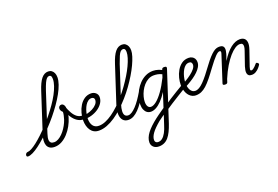

<svg xmlns="http://www.w3.org/2000/svg" viewBox="-386 -1612 3950 2724"><g transform="rotate(-20 1588.5 -250.0)"><path d="M-184 17Q-199 17 -203.5 7.5Q-208 -2 -205 -14Q-202 -26 -192 -35.5Q-182 -45 -168 -45Q-146 -45 -109 -64.5Q-72 -84 -26 -120Q20 -156 71 -204Q122 -252 175.5 -309Q229 -366 279 -428Q329 -490 373 -553Q417 -616 450 -677.5Q483 -739 502 -795Q521 -851 521 -897Q521 -910 531 -917Q541 -924 555 -924Q569 -924 579.5 -917Q590 -910 590 -897Q590 -850 569.5 -790.5Q549 -731 513 -666Q477 -601 429 -532.5Q381 -464 326 -397Q271 -330 212.5 -269Q154 -208 96 -156Q38 -104 -14 -65Q-66 -26 -110 -4.5Q-154 17 -184 17ZM217 19Q172 19 144.5 1Q117 -17 106 -47.5Q95 -78 97.5 -116.5Q100 -155 113 -197L307 -793Q345 -911 389 -965Q433 -1019 492 -1019Q523 -1019 544.5 -1003.5Q566 -988 578 -961Q590 -934 590 -897Q590 -882 579.5 -874Q569 -866 555 -866Q541 -866 531 -874Q521 -882 521 -897Q521 -915 517.5 -927.5Q514 -940 506 -947Q498 -954 484 -954Q465 -954 448 -937.5Q431 -921 412.5 -881Q394 -841 371 -773L184 -197Q174 -167 169 -140.5Q164 -114 167.5 -92.5Q171 -71 186.5 -58.5Q202 -46 234 -46Q265 -46 297 -64Q329 -82 359 -112Q389 -142 414 -180Q439 -218 457 -258Q475 -298 483 -336Q487 -349 489.5 -361.5Q492 -374 493.5 -386Q495 -398 495 -408Q478 -424 470.5 -438Q463 -452 463 -469Q463 -488 475.5 -500.5Q488 -513 507 -513Q520 -513 530 -506Q540 -499 547 -486.5Q554 -474 557.5 -456Q561 -438 561 -416Q561 -364 543.5 -305Q526 -246 494.5 -188.5Q463 -131 420 -84Q377 -37 325.5 -9Q274 19 217 19Z M742 -207Q686 -207 641.5 -236.5Q597 -266 562.5 -321.5Q528 -377 502 -454Q497 -470 507 -479.5Q517 -489 530.5 -487.5Q544 -486 549 -469Q570 -410 596.5 -363.5Q623 -317 658.5 -290.5Q694 -264 742 -264Q751 -264 756 -255.5Q761 -247 761 -235.5Q761 -224 756 -215.5Q751 -207 742 -207Z M731 -262Q766 -257 809.5 -267Q853 -277 893 -298Q933 -319 958.5 -348.5Q984 -378 984 -413Q984 -433 971.5 -443.5Q959 -454 936 -454Q924 -454 919.5 -464Q915 -474 917.5 -487Q920 -500 930 -509.5Q940 -519 957 -519Q977 -519 995 -512.5Q1013 -506 1027 -494Q1041 -482 1049 -465.5Q1057 -449 1057 -429Q1057 -383 1031 -341.5Q1005 -300 959 -268Q913 -236 854 -219Q795 -202 731 -206Z M888 17Q846 17 815 0.5Q784 -16 763.5 -46Q743 -76 733 -114Q723 -152 723 -195Q723 -250 738.5 -307Q754 -364 783.5 -412Q813 -460 857 -489.5Q901 -519 958 -519Q967 -519 969.5 -509.5Q972 -500 969.5 -487Q967 -474 960 -464Q953 -454 944 -454Q913 -454 889 -436.5Q865 -419 847 -390Q829 -361 817 -326Q805 -291 799 -256Q793 -221 793 -191Q793 -161 800 -135Q807 -109 821.5 -89Q836 -69 858 -58.5Q880 -48 910 -48Q958 -48 1010 -69.5Q1062 -91 1116 -129Q1170 -167 1224 -218Q1278 -269 1329 -328Q1380 -387 1425.5 -451Q1471 -515 1509.5 -578Q1548 -641 1576 -700.5Q1604 -760 1619.5 -810.5Q1635 -861 1635 -899Q1635 -909 1645 -914.5Q1655 -920 1669 -920Q1683 -920 1693.5 -914.5Q1704 -909 1704 -899Q1704 -861 1687.5 -808Q1671 -755 1641.5 -692Q1612 -629 1571 -561Q1530 -493 1480 -423.5Q1430 -354 1373.5 -290Q1317 -226 1256.5 -170Q1196 -114 1133.5 -72Q1071 -30 1009 -6.5Q947 17 888 17Z M1334 17Q1281 17 1251.5 -16Q1222 -49 1219.5 -108.5Q1217 -168 1243 -248L1421 -793Q1459 -911 1503 -965Q1547 -1019 1606 -1019Q1637 -1019 1658.5 -1003.5Q1680 -988 1692 -961.5Q1704 -935 1704 -899Q1704 -883 1693.5 -875.5Q1683 -868 1669 -868Q1655 -868 1645 -875.5Q1635 -883 1635 -899Q1635 -916 1631.5 -928Q1628 -940 1620 -947Q1612 -954 1598 -954Q1579 -954 1561.5 -937.5Q1544 -921 1526.5 -881Q1509 -841 1485 -773L1309 -234Q1289 -171 1287.5 -128.5Q1286 -86 1302.5 -65.5Q1319 -45 1351 -45Q1363 -45 1368.5 -35.5Q1374 -26 1372 -14Q1370 -2 1360.5 7.5Q1351 17 1334 17Z M1335 17Q1323 17 1317 7.5Q1311 -2 1312.5 -14Q1314 -26 1323.5 -35.5Q1333 -45 1351 -45Q1377 -45 1407.5 -64.5Q1438 -84 1471 -119Q1504 -154 1538 -202.5Q1572 -251 1606 -309Q1613 -320 1624 -318.5Q1635 -317 1642.5 -308Q1650 -299 1644 -288Q1604 -216 1565 -159Q1526 -102 1488 -63Q1450 -24 1412 -3.5Q1374 17 1335 17Z M1611 519Q1560 519 1529.5 491Q1499 463 1499 419Q1499 385 1513 350Q1527 315 1553.5 280Q1580 245 1619.5 207.5Q1659 170 1711 130Q1736 111 1759.5 94Q1783 77 1807 60.5Q1831 44 1855 27L1925 -188Q1880 -118 1836 -72.5Q1792 -27 1751 -5Q1710 17 1673 17Q1639 17 1614 -1Q1589 -19 1575 -52Q1561 -85 1561 -130Q1561 -176 1575 -229Q1589 -282 1617 -333Q1645 -384 1685.5 -426Q1726 -468 1778 -493.5Q1830 -519 1893 -519Q1914 -519 1935.5 -515Q1957 -511 1979.5 -503.5Q2002 -496 2022 -485L2026 -496Q2030 -507 2038.5 -511Q2047 -515 2061 -515Q2085 -515 2091.5 -506.5Q2098 -498 2093 -482L1850 263Q1829 325 1805.5 373Q1782 421 1754 453.5Q1726 486 1690 502.5Q1654 519 1611 519ZM1622 456Q1656 456 1684.5 433Q1713 410 1737.5 365Q1762 320 1781 256L1826 119Q1812 128 1797 139Q1782 150 1767 161Q1752 172 1737 183Q1694 219 1662.5 250.5Q1631 282 1611.5 309.5Q1592 337 1582.5 361.5Q1573 386 1573 409Q1573 422 1578 433Q1583 444 1594.5 450Q1606 456 1622 456ZM1694 -48Q1732 -48 1779.5 -86Q1827 -124 1880.5 -198.5Q1934 -273 1988 -382L2003 -428Q1968 -445 1938 -450Q1908 -455 1882 -455Q1836 -455 1797.5 -434Q1759 -413 1728.5 -378.5Q1698 -344 1677 -302.5Q1656 -261 1645 -219Q1634 -177 1634 -141Q1634 -113 1641 -92Q1648 -71 1662 -59.5Q1676 -48 1694 -48Z M2226 -133Q2169 -98 2109.5 -61.5Q2050 -25 1992.5 12Q1935 49 1884 84Q1878 89 1873 82.5Q1868 76 1866 63.5Q1864 51 1868 38Q1872 25 1885 17Q1936 -20 1991.5 -56Q2047 -92 2104.5 -126.5Q2162 -161 2219 -195Q2225 -199 2230 -192Q2235 -185 2237 -173Q2239 -161 2236.5 -149.5Q2234 -138 2226 -133Z M2211 -185Q2244 -204 2286 -229Q2328 -254 2367.5 -284Q2407 -314 2432.5 -346Q2458 -378 2458 -408Q2458 -427 2448 -440.5Q2438 -454 2415 -454Q2403 -454 2397.5 -464Q2392 -474 2393.5 -487Q2395 -500 2404 -509.5Q2413 -519 2430 -519Q2460 -519 2483 -506.5Q2506 -494 2518.5 -472Q2531 -450 2531 -420Q2531 -383 2511 -349Q2491 -315 2458.5 -283.5Q2426 -252 2386.5 -224.5Q2347 -197 2306.5 -174Q2266 -151 2232 -132Z M2350 17Q2322 17 2298 6Q2274 -5 2255 -24.5Q2236 -44 2223 -70.5Q2210 -97 2203 -128.5Q2196 -160 2196 -195Q2196 -243 2209.5 -299Q2223 -355 2252 -405Q2281 -455 2325 -487Q2369 -519 2431 -519Q2443 -519 2448.5 -509.5Q2454 -500 2452 -487Q2450 -474 2440 -464Q2430 -454 2413 -454Q2384 -454 2360.5 -436.5Q2337 -419 2320 -390Q2303 -361 2291 -326Q2279 -291 2273.5 -257Q2268 -223 2268 -195Q2268 -165 2274 -138.5Q2280 -112 2292 -91Q2304 -70 2322 -58Q2340 -46 2363 -46Q2393 -46 2424 -64Q2455 -82 2490 -117.5Q2525 -153 2567 -205.5Q2609 -258 2660 -328Q2705 -389 2739.5 -426.5Q2774 -464 2801 -484.5Q2828 -505 2850.5 -512Q2873 -519 2895 -519Q2904 -519 2907.5 -509.5Q2911 -500 2908.5 -488Q2906 -476 2897.5 -466.5Q2889 -457 2875 -457Q2864 -457 2848 -447Q2832 -437 2810.5 -415Q2789 -393 2760.5 -358Q2732 -323 2696 -274Q2640 -197 2595 -141.5Q2550 -86 2511 -51Q2472 -16 2433.5 0.5Q2395 17 2350 17Z M2791 15Q2777 15 2766 9Q2755 3 2760 -12L2890 -414Q2897 -435 2894 -446Q2891 -457 2876 -457Q2865 -457 2860.5 -466.5Q2856 -476 2858.5 -488Q2861 -500 2870.5 -509.5Q2880 -519 2895 -519Q2926 -519 2942 -508Q2958 -497 2963 -478Q2968 -459 2964.5 -435.5Q2961 -412 2954 -388L2922 -293Q2958 -352 2994 -394.5Q3030 -437 3065.5 -464.5Q3101 -492 3136 -505.5Q3171 -519 3203 -519Q3245 -519 3270 -498.5Q3295 -478 3299.5 -436.5Q3304 -395 3282 -331L3204 -104Q3197 -82 3195.5 -69.5Q3194 -57 3198.5 -52Q3203 -47 3211 -47Q3224 -47 3238 -56.5Q3252 -66 3267 -81Q3282 -96 3296 -113Q3303 -122 3309.5 -123Q3316 -124 3326 -117Q3339 -108 3341 -100Q3343 -92 3338 -84Q3328 -67 3307.5 -43.5Q3287 -20 3258 -2.5Q3229 15 3195 15Q3164 15 3148.5 2Q3133 -11 3129 -32.5Q3125 -54 3129.5 -80Q3134 -106 3142 -132L3215 -344Q3227 -378 3228.5 -402.5Q3230 -427 3219 -440.5Q3208 -454 3180 -454Q3147 -454 3106.5 -428Q3066 -402 3021.5 -351.5Q2977 -301 2931.5 -226Q2886 -151 2844 -51L2830 -7Q2827 4 2818.5 9.5Q2810 15 2791 15Z"/></g></svg>

Font: Playwrite US Trad Light
Style: Regular
Weight: 300
Designer: Veronika Burian, José Scaglione
Foundry: TypeTogether
Version: Version 1.003